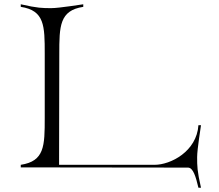

<svg xmlns="http://www.w3.org/2000/svg" viewBox="-20 -785 1021 897"><path d="M907 92H919C901 13 901 -9 901 -51C901 -88 919 -197 919 -200H907C899 -78 778 -15 702 -15H256L257 -532C257 -663 258 -736 369 -753V-765C366 -765 257 -747 220 -747C178 -747 156 -747 77 -765V-753C188 -736 189 -665 189 -534V-234C189 -103 188 -32 77 -15V-3L858 -2C883 -2 895 42 907 92Z"/></svg>

Font: Cantique Normal
Style: Regular
Weight: 400
Designer: Sébastien Hayez
Foundry: Sébastien Hayez & Ariel Martín Pérez
Version: Version 1.000;hotconv 1.0.109;makeotfexe 2.5.65596